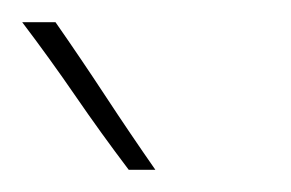

<svg xmlns="http://www.w3.org/2000/svg" viewBox="-42 -632 262 173"><path d="M98 -479Q75 -512 53 -545.5Q31 -579 8 -612H-22Q3 -579 26 -545.5Q49 -512 74 -479Z"/></svg>

Font: Josefin Slab Thin Light
Style: Regular
Weight: 300
Version: Version 2.000